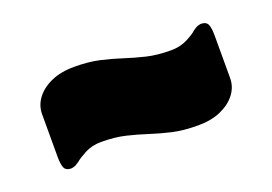

<svg xmlns="http://www.w3.org/2000/svg" viewBox="-49 -529 647 457"><g transform="rotate(-20 274.5 -300.0)"><path d="M72 -191Q58 -191 54 -200Q50 -209 50 -228V-336Q50 -358 63.5 -376Q77 -394 101.5 -405Q126 -416 160 -416Q197 -416 225 -409.5Q253 -403 277.5 -395Q302 -387 329 -380.5Q356 -374 391 -374Q414 -374 432.5 -383.5Q451 -393 458 -400Q462 -403 466.5 -405.5Q471 -408 478 -409Q492 -409 496 -400Q500 -391 500 -372V-264Q500 -242 486.5 -224Q473 -206 448.5 -195Q424 -184 390 -184Q353 -184 325 -190.5Q297 -197 272.5 -205Q248 -213 221 -219.5Q194 -226 159 -226Q136 -226 118 -216.5Q100 -207 92 -200Q88 -197 83.5 -194.5Q79 -192 72 -191Z"/></g></svg>

Font: Rubik Light Black
Style: Regular
Weight: 900
Version: Version 2.104